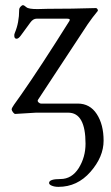

<svg xmlns="http://www.w3.org/2000/svg" viewBox="-20 -436 429 743"><path d="M139.2 -35.2H280.8Q328.1 -35.2 354.5 5.4Q380.9 45.9 380.9 108.4Q380.9 170.9 330.1 229Q279.3 287.1 206.1 287.1Q191.4 287.1 180.7 282.7Q169.9 278.3 169.9 272Q169.9 256.8 213.9 256.8Q257.8 256.8 284.7 214.4Q311 171.9 311 120.1Q311 0 244.1 0H119.1L39.1 4.9Q35.2 4.9 30.3 -1.5Q25.4 -7.8 24.9 -13.7Q24.9 -19.5 62 -69.8Q136.2 -175.8 248 -354Q254.9 -363.8 238.8 -363.8H122.1Q107.9 -363.8 97.2 -348.6Q86.4 -333.5 77.6 -321.8Q68.8 -309.6 60.1 -297.9Q51.3 -286.1 44.4 -286.1Q37.1 -286.1 35.6 -293.9Q34.2 -301.8 37.1 -308.1Q54.2 -348.1 54.2 -397.9Q54.2 -404.3 59.6 -410.2Q64.9 -416 68.8 -416Q73.2 -416 82 -408.2Q90.8 -400.4 127 -400.9L165 -401.9Q260.3 -401.9 351.1 -404.8Q355 -404.8 357.4 -400.4Q359.9 -396 357.9 -393.1Q337.9 -369.1 319.8 -342.8L127 -49.8Q124 -44.9 128.9 -40Q133.8 -35.2 139.2 -35.2Z"/></svg>

Font: EBGaramond
Style: Regular
Weight: 400
Version: Version 000.012g